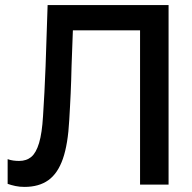

<svg xmlns="http://www.w3.org/2000/svg" viewBox="-20 -725 754 754"><path d="M76 9Q57 9 40.5 5.5Q24 2 10 -3V-100Q21 -96 32.5 -94.5Q44 -93 55 -93Q84 -93 103 -109Q122 -125 133.5 -163.5Q145 -202 149 -269Q152 -317 154.5 -363.5Q157 -410 159 -465L167 -705H642V0H530V-677L574 -606H210L269 -681L261 -465Q260 -435 259.5 -408.5Q259 -382 257.5 -357.5Q256 -333 255 -307.5Q254 -282 252 -254Q247 -159 227 -101.5Q207 -44 170 -17.5Q133 9 76 9Z"/></svg>

Font: TikTok Sans 24pt Medium
Style: Regular
Weight: 500
Version: Version 4.000